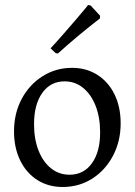

<svg xmlns="http://www.w3.org/2000/svg" viewBox="-20 -735 538 767"><path d="M230 12Q173 12 129 -16Q85 -44 60.5 -94.5Q36 -145 36 -210Q36 -282 66.5 -339.5Q97 -397 150 -430.5Q203 -464 268 -464Q325 -464 369 -436Q413 -408 437.5 -358Q462 -308 462 -242Q462 -171 431.5 -113Q401 -55 348.5 -21.5Q296 12 230 12ZM258 -37Q314 -37 347 -82.5Q380 -128 380 -206Q380 -266 362 -312Q344 -358 312 -384Q280 -410 238 -410Q182 -410 149 -364Q116 -318 116 -239Q116 -179 134 -133.5Q152 -88 184 -62.5Q216 -37 258 -37ZM211 -521 202 -523 182 -542Q209 -571 235.5 -601.5Q262 -632 284 -657.5Q306 -683 319 -699Q332 -715 332 -715L342 -713L380 -672L379 -661Q379 -661 354.5 -642Q330 -623 291.5 -591Q253 -559 211 -521Z"/></svg>

Font: Alegreya
Style: Regular
Weight: 400
Designer: Juan Pablo del Peral
Foundry: Huerta Tipografica
Version: Version 2.009